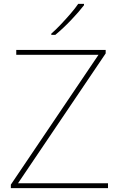

<svg xmlns="http://www.w3.org/2000/svg" viewBox="-20 -972 618 992"><path d="M538 0H36V-18L489 -689H64V-714H526V-696L73 -25H538ZM414 -945Q388 -911 347 -868Q306 -825 266 -792H245V-798Q268 -818 294.5 -846Q321 -874 345.5 -902.5Q370 -931 384 -952H414Z"/></svg>

Font: Noto Sans Myanmar Thin
Style: Regular
Weight: 100
Designer: Monotype Design Team
Foundry: Monotype Imaging Inc.
Version: Version 2.107; ttfautohint (v1.8.4.7-5d5b)